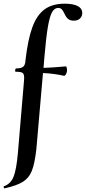

<svg xmlns="http://www.w3.org/2000/svg" viewBox="-48 -746 466 1041"><path d="M398 -675Q398 -658 386 -646Q374 -634 352 -634Q332 -634 321 -643.5Q310 -653 302 -671Q294 -688 287 -695.5Q280 -703 267 -703Q247 -703 234 -679.5Q221 -656 211.5 -600Q202 -544 193 -439L188 -378Q231 -379 308 -386Q312 -387 314 -378Q316 -369 315 -359Q313 -348 308 -341Q303 -334 299 -335Q248 -347 185 -350L149 64Q140 142 124.5 180.5Q109 219 76.5 239.5Q44 260 -22 275Q-26 276 -27.5 270.5Q-29 265 -27 264Q10 251 25.5 212.5Q41 174 49 84L82 -306L83 -324Q83 -345 74 -351Q65 -357 36 -357Q34 -357 34 -363Q34 -367 35.5 -371Q37 -375 39 -375Q67 -375 78 -384.5Q89 -394 90 -418Q103 -532 127.5 -598.5Q152 -665 194 -695.5Q236 -726 303 -726Q349 -726 373.5 -713Q398 -700 398 -675Z"/></svg>

Font: Cormorant Upright
Style: Bold
Weight: 700
Designer: Christian Thalmann (Catharsis Fonts)
Foundry: Catharsis Fonts
Version: Version 3.302